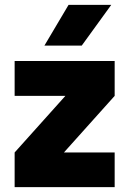

<svg xmlns="http://www.w3.org/2000/svg" viewBox="-20 -767 530 787"><path d="M40 0Q40 -35 40 -71Q40 -107 40 -142Q92 -200 144 -258Q196 -316 248 -374Q196 -374 144 -374Q92 -374 40 -374Q40 -409 40 -445.5Q40 -482 40 -517Q141 -517 245 -517Q349 -517 450 -517Q450 -482 450 -445.5Q450 -409 450 -374Q398 -316 346 -258Q294 -200 242 -142Q294 -142 346 -142Q398 -142 450 -142Q450 -107 450 -71Q450 -35 450 0Q349 0 245 0Q141 0 40 0ZM162 -580Q187 -621 211.5 -663.5Q236 -706 261 -747Q305 -747 349 -747Q393 -747 436 -747Q406 -706 375.5 -663.5Q345 -621 315 -580Q278 -580 239 -580Q200 -580 162 -580Z"/></svg>

Font: Tilt Warp
Style: Regular
Weight: 400
Designer: Andy Clymer
Foundry: Andy Clymer
Version: Version 1.000